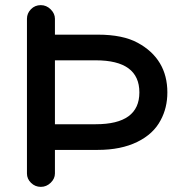

<svg xmlns="http://www.w3.org/2000/svg" viewBox="-20 -715 696 748"><path d="M85 -39V-642Q85 -663 100.5 -679Q116 -695 139 -695Q161 -695 177.5 -678.5Q194 -662 194 -642V-580H361Q459 -580 517 -548Q574 -517 603 -468.5Q632 -420 632 -355Q632 -295 606 -247Q578 -193 514.5 -162Q451 -131 361 -131H194V-39Q194 -19 177.5 -3Q161 13 139 13Q117 13 101 -2.5Q85 -18 85 -39ZM353 -231Q523 -231 523 -355Q523 -480 353 -480H194V-231Z"/></svg>

Font: 寒蝉全圆体 Bold
Style: Regular
Weight: 700
Designer: Warren2060
      Designed by Motoya company      

      [Varela Round]
      Joe Prince(Latin component); Avraham Cornf
Foundry: ChillType
Version: Version 3.200